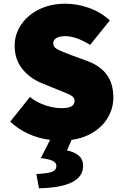

<svg xmlns="http://www.w3.org/2000/svg" viewBox="-20 -745 666 1035"><path d="M284 149Q284 133 265.5 123Q247 113 200 107L250 9Q124 -7 35 -89L141 -222Q176 -194 222.5 -178Q269 -162 312 -162Q349 -162 365.5 -172Q382 -182 382 -202Q382 -218 367 -228Q352 -238 315 -252L290 -262L204 -297Q139 -324 99 -375Q59 -426 59 -499Q59 -560 94 -612Q129 -664 191 -694.5Q253 -725 332 -725Q396 -725 459.5 -702.5Q523 -680 572 -635L466 -503Q390 -550 332 -550Q301 -550 284 -540Q267 -530 267 -511Q267 -493 285 -482Q303 -471 348 -454L369 -446L454 -415Q522 -389 556.5 -341Q591 -293 591 -219Q591 -165 564.5 -116.5Q538 -68 487 -34.5Q436 -1 366 9L341 66Q384 75 406 95Q428 115 428 149Q428 265 190 270L176 193Q238 190 261 181Q284 172 284 149Z"/></svg>

Font: Nebula Sans Black
Style: Regular
Weight: 900
Designer: Paul D. Hunt for Adobe (as Source Sans)
Foundry: Nebula Entertainment & Broadcasting LLC
Version: Version 1.010